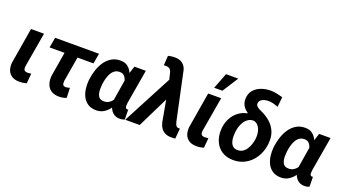

<svg xmlns="http://www.w3.org/2000/svg" viewBox="-60 -1336 3416 1912"><g transform="rotate(20 1648.0 -379.5)"><path d="M105 -528.3H242.7L179.7 -162.1Q177.7 -145 179.9 -133.3Q182.1 -121.6 190.9 -115Q199.7 -108.4 217.8 -107.4Q228.5 -107.4 238.8 -108.6Q249 -109.9 259.3 -110.8L250 -6.3Q230.5 -0.5 210.4 2.4Q190.4 5.4 169.9 4.9Q123.5 4.4 93.3 -15.4Q63 -35.2 50 -69.6Q37.1 -104 41.5 -149.4Z M825.7 -528.3 806.6 -419.4H341.3L360.4 -528.3ZM518.1 -528.3H655.8L592.8 -157.7Q591.3 -144 592.3 -131.8Q593.3 -119.6 599.9 -111.6Q606.4 -103.5 622.6 -102.5Q634.3 -102.1 646 -104.7Q657.7 -107.4 669.4 -110.4L673.3 -5.4Q653.3 2.9 632.6 6.3Q611.8 9.8 589.4 9.3Q539.6 7.8 508.5 -14.6Q477.5 -37.1 464.8 -75Q452.1 -112.8 456.5 -160.2Z M820.3 -246.6 821.8 -257.3Q827.6 -305.7 843.8 -356Q859.9 -406.2 888.4 -448.2Q917 -490.2 959.2 -515.1Q1001.5 -540 1059.1 -538.1Q1097.7 -536.6 1124 -518.3Q1150.4 -500 1167 -470.7Q1183.6 -441.4 1191.9 -406.2Q1200.2 -371.1 1202.6 -335.4Q1205.1 -299.8 1203.6 -269.5L1201.7 -247.6Q1194.3 -207 1178.2 -161.4Q1162.1 -115.7 1136 -76.2Q1109.9 -36.6 1072.5 -12.5Q1035.2 11.7 985.8 10.7Q933.1 9.3 898.9 -14.2Q864.7 -37.6 845.9 -75.2Q827.1 -112.8 821.5 -157.7Q815.9 -202.6 820.3 -246.6ZM960 -257.3 959 -247.1Q956.5 -225.1 956.5 -200.2Q956.5 -175.3 962.4 -152.6Q968.3 -129.9 983.6 -115.2Q999 -100.6 1028.3 -99.6Q1057.1 -98.1 1079.3 -110.1Q1101.6 -122.1 1117.4 -142.8Q1133.3 -163.6 1143.3 -188.7Q1153.3 -213.9 1158.2 -238.8L1163.1 -275.4Q1164.6 -296.4 1163.1 -322.5Q1161.6 -348.6 1154.1 -372.3Q1146.5 -396 1130.1 -411.9Q1113.8 -427.7 1085.4 -428.7Q1052.2 -429.7 1029.5 -413.3Q1006.8 -397 992.7 -370.1Q978.5 -343.3 970.7 -313.2Q962.9 -283.2 960 -257.3ZM1201.2 -528.3H1321.8L1260.3 -168Q1259.8 -160.6 1258.5 -150.4Q1257.3 -140.1 1257.8 -129.9Q1258.3 -119.6 1262.9 -112.3Q1267.6 -105 1278.8 -104Q1281.2 -103.5 1283.9 -104.2Q1286.6 -105 1289.1 -105.5L1291 -1.5Q1277.8 4.9 1264.2 7.3Q1250.5 9.8 1235.4 9.3Q1205.6 8.3 1183.3 -4.2Q1161.1 -16.6 1147 -37.6Q1132.8 -58.6 1126 -84.7Q1119.1 -110.8 1119.6 -138.7L1166 -422.9Z M1614.7 -337.4 1448.7 0H1295.4L1580.6 -542L1677.7 -539.6ZM1552.2 -752.9Q1573.7 -752.9 1592.8 -747.6Q1611.8 -742.2 1627.2 -731.4Q1642.6 -720.7 1653.8 -705.1Q1665 -689.5 1671.4 -668.5L1781.2 -154.8Q1784.2 -143.6 1788.1 -132.6Q1792 -121.6 1799.3 -113.3Q1806.6 -105 1819.3 -103.5Q1824.2 -103 1828.6 -103.3Q1833 -103.5 1837.4 -103.5L1828.1 5.9Q1815.9 7.3 1804 7.8Q1792 8.3 1779.8 7.8Q1745.1 7.3 1719.2 -5.6Q1693.4 -18.6 1676.5 -42.5Q1659.7 -66.4 1651.4 -100.1L1583 -477.5L1553.2 -598.6Q1549.3 -611.8 1542.7 -621.3Q1536.1 -630.9 1526.1 -636Q1516.1 -641.1 1502 -642.1Q1494.1 -642.6 1486.6 -642.1Q1479 -641.6 1471.2 -641.6L1478 -744.1Q1496.1 -749 1514.9 -751.2Q1533.7 -753.4 1552.2 -752.9Z M1982.4 -528.3H2120.1L2057.1 -162.1Q2055.2 -145 2057.4 -133.3Q2059.6 -121.6 2068.4 -115Q2077.1 -108.4 2095.2 -107.4Q2106 -107.4 2116.2 -108.6Q2126.5 -109.9 2136.7 -110.8L2127.4 -6.3Q2107.9 -0.5 2087.9 2.4Q2067.9 5.4 2047.4 4.9Q2001 4.4 1970.7 -15.4Q1940.4 -35.2 1927.5 -69.6Q1914.6 -104 1918.9 -149.4ZM2019 -602.5 2083.5 -770H2213.4L2106 -602.5Z M2349.1 -607.4Q2351.6 -664.6 2383.1 -700.2Q2414.6 -735.8 2462.4 -752.4Q2510.3 -769 2561 -768.6Q2594.2 -768.1 2625.5 -761.2Q2656.7 -754.4 2688 -745.6L2677.2 -639.6Q2651.9 -649.9 2625 -657Q2598.1 -664.1 2569.8 -663.6Q2552.2 -663.6 2532.7 -658.7Q2513.2 -653.8 2498 -642.6Q2482.9 -631.3 2478.5 -610.8Q2475.6 -597.7 2480.2 -587.4Q2484.9 -577.1 2494.1 -569.3Q2503.4 -561.5 2514.6 -555.7Q2525.9 -549.8 2535.6 -545.4Q2596.2 -518.6 2639.4 -480Q2682.6 -441.4 2703.6 -388.7Q2724.6 -335.9 2717.8 -267.1L2716.8 -256.3Q2710 -200.7 2687.5 -152.1Q2665 -103.5 2628.7 -66.7Q2592.3 -29.8 2543.7 -9.3Q2495.1 11.2 2437 9.8Q2381.8 8.8 2340.3 -11.7Q2298.8 -32.2 2272.2 -67.9Q2245.6 -103.5 2234.1 -149.4Q2222.7 -195.3 2227.1 -247.6L2228 -257.8Q2234.4 -311.5 2258.8 -357.2Q2283.2 -402.8 2323.5 -434.3Q2363.8 -465.8 2417.5 -476.1L2417 -482.9Q2395 -497.1 2379.4 -515.9Q2363.8 -534.7 2356 -557.9Q2348.1 -581.1 2349.1 -607.4ZM2368.2 -268.1 2367.2 -257.8Q2364.7 -234.9 2365.2 -208Q2365.7 -181.2 2373.3 -156.5Q2380.9 -131.8 2398.2 -115.7Q2415.5 -99.6 2445.8 -98.6Q2478.5 -97.7 2502.2 -112.8Q2525.9 -127.9 2542 -152.8Q2558.1 -177.7 2567.4 -206.8Q2576.7 -235.8 2580.6 -262.7L2581.5 -272.5Q2584 -294.9 2581.3 -319.6Q2578.6 -344.2 2569.8 -366.7Q2561 -389.2 2544.9 -405.8Q2528.8 -422.4 2503.9 -428.7Q2471.7 -429.7 2447.8 -415Q2423.8 -400.4 2407.2 -376.2Q2390.6 -352.1 2381.1 -323.7Q2371.6 -295.4 2368.2 -268.1Z M2777.8 -246.6 2779.3 -257.3Q2785.2 -305.7 2801.3 -356Q2817.4 -406.2 2845.9 -448.2Q2874.5 -490.2 2916.7 -515.1Q2959 -540 3016.6 -538.1Q3055.2 -536.6 3081.5 -518.3Q3107.9 -500 3124.5 -470.7Q3141.1 -441.4 3149.4 -406.2Q3157.7 -371.1 3160.2 -335.4Q3162.6 -299.8 3161.1 -269.5L3159.2 -247.6Q3151.9 -207 3135.7 -161.4Q3119.6 -115.7 3093.5 -76.2Q3067.4 -36.6 3030 -12.5Q2992.7 11.7 2943.4 10.7Q2890.6 9.3 2856.4 -14.2Q2822.3 -37.6 2803.5 -75.2Q2784.7 -112.8 2779.1 -157.7Q2773.4 -202.6 2777.8 -246.6ZM2917.5 -257.3 2916.5 -247.1Q2914.1 -225.1 2914.1 -200.2Q2914.1 -175.3 2919.9 -152.6Q2925.8 -129.9 2941.2 -115.2Q2956.5 -100.6 2985.8 -99.6Q3014.6 -98.1 3036.9 -110.1Q3059.1 -122.1 3075 -142.8Q3090.8 -163.6 3100.8 -188.7Q3110.8 -213.9 3115.7 -238.8L3120.6 -275.4Q3122.1 -296.4 3120.6 -322.5Q3119.1 -348.6 3111.6 -372.3Q3104 -396 3087.6 -411.9Q3071.3 -427.7 3043 -428.7Q3009.8 -429.7 2987.1 -413.3Q2964.4 -397 2950.2 -370.1Q2936 -343.3 2928.2 -313.2Q2920.4 -283.2 2917.5 -257.3ZM3158.7 -528.3H3279.3L3217.8 -168Q3217.3 -160.6 3216.1 -150.4Q3214.8 -140.1 3215.3 -129.9Q3215.8 -119.6 3220.5 -112.3Q3225.1 -105 3236.3 -104Q3238.8 -103.5 3241.5 -104.2Q3244.1 -105 3246.6 -105.5L3248.5 -1.5Q3235.4 4.9 3221.7 7.3Q3208 9.8 3192.9 9.3Q3163.1 8.3 3140.9 -4.2Q3118.7 -16.6 3104.5 -37.6Q3090.3 -58.6 3083.5 -84.7Q3076.7 -110.8 3077.1 -138.7L3123.5 -422.9Z"/></g></svg>

Font: Roboto
Style: Bold Italic
Weight: 700
Italic angle: -12°
Designer: Christian Robertson
Foundry: Google
Version: Version 3.0